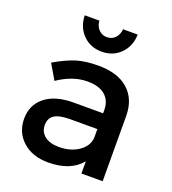

<svg xmlns="http://www.w3.org/2000/svg" viewBox="-137 -852 860 960"><g transform="rotate(20 293.0 -372.0)"><path d="M149 -749H227Q229 -720 246.5 -702Q264 -684 290 -684Q316 -684 333.5 -702Q351 -720 353 -749H431Q429 -686 389.5 -646.5Q350 -607 290 -607Q230 -607 190.5 -646.5Q151 -686 149 -749ZM517 0H404V-65Q347 5 228 5Q143 5 92 -41.5Q41 -88 41 -160Q41 -233 94 -276Q147 -319 242 -320H403V-336Q403 -387 370.5 -415Q338 -443 276 -443Q198 -443 119 -389L72 -469Q133 -505 181.5 -520.5Q230 -536 301 -536Q403 -536 459 -486.5Q515 -437 516 -349ZM252 -86Q313 -86 355.5 -114.5Q398 -143 403 -187V-236H259Q202 -236 175.5 -219.5Q149 -203 149 -165Q149 -129 176.5 -107.5Q204 -86 252 -86Z"/></g></svg>

Font: Montserrat-Arabic
Style: Regular
Weight: 400
Designer: Mohamed Gaber
Foundry: Kief Type Foundry
Version: Version 5.008;PS 005.008;hotconv 1.0.88;makeotf.lib2.5.64775